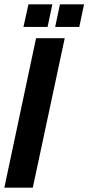

<svg xmlns="http://www.w3.org/2000/svg" viewBox="-37 -864 407 884"><path d="M-17 0 129 -688H261L114 0ZM71 -740 94 -844H204L182 -740ZM217 -740 239 -844H350L328 -740Z"/></svg>

Font: Saira Ultra Condensed Black
Style: Italic
Weight: 900
Width: 1
Italic angle: -12°
Designer: Hector Gatti with collaboration of the Omnibus-Type team
Foundry: Omnibus-Type
Version: Version 1.001; ttfautohint (v1.8)